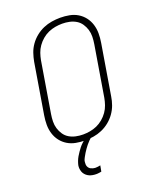

<svg xmlns="http://www.w3.org/2000/svg" viewBox="-173 -842 945 1164"><g transform="rotate(-20 300.0 -260.0)"><path d="M249 8Q219 8 190 2.5Q161 -3 137 -17.5Q113 -32 96 -54Q79 -76 70.5 -103.5Q62 -131 62 -160.5Q62 -190 67 -220L121 -546Q126 -573 135 -599.5Q144 -626 161 -650Q178 -674 201 -692.5Q224 -711 250.5 -722.5Q277 -734 305 -738.5Q333 -743 360 -743Q390 -743 419 -737.5Q448 -732 472 -717.5Q496 -703 513 -681Q530 -659 538.5 -631.5Q547 -604 547 -574.5Q547 -545 542 -515L488 -189Q484 -162 474.5 -135.5Q465 -109 448 -85Q431 -61 408 -42.5Q385 -24 358.5 -12.5Q332 -1 304 3.5Q276 8 249 8ZM250 -30Q272 -30 295 -34Q318 -38 339.5 -47.5Q361 -57 380 -73Q399 -89 413 -109Q427 -129 434.5 -151Q442 -173 446 -195L500 -521Q504 -545 504.5 -568.5Q505 -592 498.5 -613.5Q492 -635 479.5 -653.5Q467 -672 448 -683.5Q429 -695 406 -700Q383 -705 359 -705Q337 -705 314 -701Q291 -697 269.5 -687.5Q248 -678 229 -662Q210 -646 196 -626Q182 -606 174.5 -584Q167 -562 163 -540L109 -214Q105 -190 104.5 -166.5Q104 -143 110.5 -121.5Q117 -100 129.5 -81.5Q142 -63 161 -51.5Q180 -40 203 -35Q226 -30 250 -30ZM242 223Q231 223 219.5 221Q208 219 198 214.5Q188 210 180 203Q172 196 166.5 187Q161 178 158.5 165Q156 152 157 144L158 135Q161 122 166 109Q171 96 178 84Q185 72 193 60.5Q201 49 209.5 38Q218 27 230.5 15.5Q243 4 250 -2L260 -8H292L291 0Q281 9 272 18Q263 27 255 37Q247 47 239.5 57.5Q232 68 225.5 78.5Q219 89 212 102Q205 115 203 123L202 132Q201 139 201.5 146Q202 153 204.5 159Q207 165 211.5 170Q216 175 222 178Q228 181 235.5 183Q243 185 248 185H254Q260 185 267 184Q274 183 279 182L283 181L276 219Q272 220 268.5 220.5Q265 221 261.5 221.5Q258 222 253.5 222.5Q249 223 246 223Z"/></g></svg>

Font: Iosevka Aile Extralight
Style: Italic
Weight: 200
Italic angle: -9°
Designer: Belleve Invis
Foundry: Belleve Invis
Version: Version 31.1.0; ttfautohint (v1.8.4)